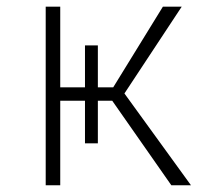

<svg xmlns="http://www.w3.org/2000/svg" viewBox="-20 -548 640 568"><path d="M517.6 -528.3H461.9L314.9 -289.6H269.5V-413.6H231.4V-289.6H158.2V-528.3H115.2V0H158.2V-250H231.4V-124H269.5V-250H312L486.8 0H544.9L348.1 -271.5Z"/></svg>

Font: Roboto Mono ExtraLight
Style: Regular
Weight: 250
Monospace: yes
Designer: Google
Version: Version 3.000